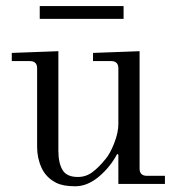

<svg xmlns="http://www.w3.org/2000/svg" viewBox="-20 -617 595 644"><path d="M113.3 -553.7V-596.7H394.5V-553.7ZM19.5 -412.1V-439.5L175.8 -445.3V-111.3Q175.8 -70.3 189.7 -46.9Q203.6 -23.4 241.2 -23.4Q268.1 -23.4 289.6 -39.3Q311 -55.2 334 -83.5Q349.6 -102.1 363.3 -137.2Q377 -172.4 377 -201.2V-387.7Q377 -412.1 352.5 -412.1H292V-439.5L448.2 -445.3V-51.8Q448.2 -27.3 472.7 -27.3H533.2V0H377V-98.1L373 -100.6Q349.6 -56.2 311.3 -24.2Q272.9 7.8 232.4 7.8Q191.4 7.8 168.5 -3.9Q134.8 -21 119.6 -53.7Q104.5 -86.4 104.5 -124V-387.7Q104.5 -412.1 80.1 -412.1Z"/></svg>

Font: Theano Modern
Style: Regular
Weight: 400
Designer: Alexey Kryukov
Version: Version 2.00